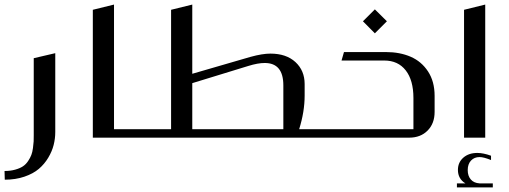

<svg xmlns="http://www.w3.org/2000/svg" viewBox="-58 -603 2228 841"><path d="M89.8 -348.1 184.1 -370.1V-24.9Q184.1 3.9 177 32Q169.9 60.1 153.3 87.9Q136.7 115.7 112.1 136.7Q87.4 157.7 48.8 170.9Q10.3 184.1 -37.1 184.1L-38.1 146Q-12.2 146 8.5 140.1Q29.3 134.3 42.5 125.5Q55.7 116.7 65.2 102.3Q74.7 87.9 79.3 75.7Q84 63.5 86.4 45.4Q88.9 27.3 89.4 16.4Q89.8 5.4 89.8 -11.2Z M441.4 -37.1H526.9Q536.6 -37.1 536.6 -26.9V-9.8Q536.6 0 526.9 0H348.6V-560.1L441.4 -583Z M1336.4 0H527.3Q517.6 0 517.6 -9.8V-26.9Q517.6 -37.1 527.3 -37.1H691.4V-560.1L784.2 -583V-279.8L1039.6 -354Q1091.3 -368.2 1126.5 -368.2Q1195.8 -368.2 1236.1 -331.1Q1276.4 -293.9 1276.4 -234.9V-184.1Q1276.4 -113.8 1252.4 -37.1H1336.4Q1346.2 -37.1 1346.2 -26.9V-9.8Q1346.2 0 1336.4 0ZM784.2 -37.1H1183.1V-229Q1183.1 -327.1 1101.6 -327.1Q1071.3 -327.1 1029.3 -314L784.2 -238.8Z M1584 -562 1636.7 -509.8 1584 -457 1531.7 -509.8ZM1335 -37.1H1752.9V-173.8Q1752.9 -251.5 1719.2 -294.7Q1685.5 -337.9 1625 -337.9H1438L1448.7 -375H1631.8Q1693.4 -375 1740.7 -354.5Q1788.1 -334 1816.9 -290Q1845.7 -246.1 1845.7 -183.1V-112.8Q1845.7 -62 1814.9 -31Q1784.2 0 1733.9 0H1335Q1324.7 0 1324.7 -9.8V-26.9Q1324.7 -31.2 1327.6 -34.2Q1330.6 -37.1 1335 -37.1Z M1974.6 -560.1 2067.4 -583V0H1974.6ZM2042.5 200.2H2100.6V217.8H1943.4V200.2H1980.5Q1947.8 180.2 1947.8 141.1Q1947.8 108.4 1971.4 87.6Q1995.1 66.9 2032.7 66.9Q2059.1 66.9 2092.8 79.1V98.1Q2061 85 2042.5 85Q2019.5 85 2005.1 100.3Q1990.7 115.7 1990.7 142.1Q1990.7 167.5 2004.2 183.1Q2017.6 198.7 2042.5 200.2Z"/></svg>

Font: Wesal
Style: Regular
Weight: 300
Designer: Ahmed zaza
Foundry: Ahmed zaza
Version: Version 2.01